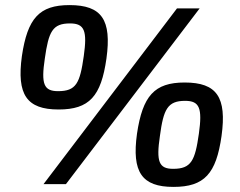

<svg xmlns="http://www.w3.org/2000/svg" viewBox="-20 -723 943 754"><path d="M253 -703C134 -703 88 -651 66 -503C45 -351 85 -293 210 -293C331 -293 377 -345 398 -493C419 -645 380 -703 253 -703ZM764 -690H675L151 0H239ZM255 -631C312 -631 323 -602 309 -503C294 -396 279 -365 208 -365C152 -365 141 -393 156 -493C171 -599 186 -631 255 -631ZM705 -399C586 -399 540 -346 518 -198C497 -47 537 11 661 11C783 11 829 -41 850 -189C871 -341 832 -399 705 -399ZM707 -327C764 -327 775 -298 761 -198C746 -92 731 -60 660 -60C604 -60 593 -88 608 -189C622 -294 638 -327 707 -327Z"/></svg>

Font: Exo 2 Semi Bold
Style: Italic
Weight: 600
Italic angle: -8°
Designer: Natanael Gama
Version: Version 1.001;PS 001.001;hotconv 1.0.88;makeotf.lib2.5.64775